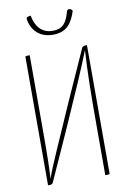

<svg xmlns="http://www.w3.org/2000/svg" viewBox="-98 -966 684 1024"><g transform="rotate(-10 244.0 -453.5)"><path d="M143 -907C133 -906 118 -904 119 -894C122 -859 150 -786 243 -786C318 -786 347 -829 368 -893C366 -905 342 -912 338 -897C321 -838 303 -807 244 -807C175 -807 150 -864 143 -907ZM230 -289C304 -457 361 -585 396 -676C389 -557 387 -461 387 -257V0C411 0 411 0 411 -10V-700C405 -700 392 -702 384 -691L261 -417C177 -224 121 -104 96 -32C100 -104 101 -157 101 -245V-700C77 -700 77 -700 77 -690V0C82 0 98 3 104 -9Z"/></g></svg>

Font: Yanone Kaffeesatz Extra Light
Style: Regular
Weight: 200
Designer: Yanone (Cyrillic: Daniel Pouzeot & Huerta Tipografica)
Foundry: Yanone
Version: Version 1.100;PS 001.100;hotconv 1.0.70;makeotf.lib2.5.58329